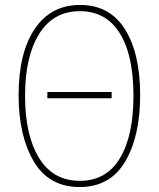

<svg xmlns="http://www.w3.org/2000/svg" viewBox="-20 -744 640 774"><path d="M55 -360Q55 -531 120 -627.5Q185 -724 303 -724Q422 -724 483.5 -626.5Q545 -529 545 -360Q545 -195 484.5 -92.5Q424 10 301 10Q177 10 116 -93.5Q55 -197 55 -360ZM518 -358Q518 -522 462.5 -610.5Q407 -699 302 -699Q195 -699 138 -607.5Q81 -516 81 -358Q81 -199 137.5 -107Q194 -15 302 -15Q408 -15 463 -105.5Q518 -196 518 -358ZM171 -373H430V-348H171Z"/></svg>

Font: Noto Sans Mono UI Thin
Style: Regular
Weight: 250
Monospace: yes
Designer: Monotype Design team
Foundry: Monotype Imaging Inc.
Version: Version 1.000